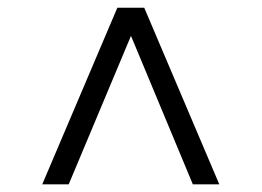

<svg xmlns="http://www.w3.org/2000/svg" viewBox="-20 -639 681 500"><path d="M321.1 -545.6 158.9 -158.9H90L285.6 -618.9H355.6L551.1 -158.9H482.2Z"/></svg>

Font: Paperlogy 4 Regular
Style: Regular
Weight: 400
Designer: redesigned by Lee Juim, glyphs from Gmarket Sans & Montserrat
Foundry: PT&
Version: Version 1.001